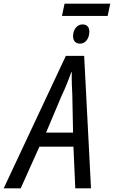

<svg xmlns="http://www.w3.org/2000/svg" viewBox="-79 -1018 616 1038"><path d="M256 -932H503L517 -998H270ZM354 -782C382 -782 404 -809 404 -847C404 -872 391 -886 367 -886C336 -886 316 -856 316 -823C316 -796 331 -782 354 -782ZM170 -301 254 -500C276 -546 293 -590 306 -627H309C308 -591 310 -543 312 -502L316 -301ZM-59 0H33L134 -225H318L328 0H413L376 -716H277Z"/></svg>

Font: Noto Sans Display SemiCondensed
Style: Italic
Weight: 400
Width: 4
Italic angle: -12°
Designer: Monotype Design Team
Foundry: Monotype Imaging Inc.
Version: Version 1.900